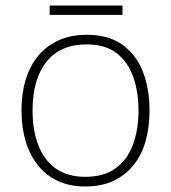

<svg xmlns="http://www.w3.org/2000/svg" viewBox="-20 -666 621 696"><path d="M522 -265Q522 -205 508 -155Q494 -105 464.5 -68Q435 -31 391.5 -10.5Q348 10 289 10Q233 10 190 -10Q147 -30 117.5 -67Q88 -104 73 -154Q58 -204 58 -265Q58 -350 86 -411.5Q114 -473 167.5 -506.5Q221 -540 294 -540Q373 -540 423.5 -504Q474 -468 498 -406Q522 -344 522 -265ZM98 -265Q98 -194 119 -139.5Q140 -85 182.5 -55Q225 -25 289 -25Q356 -25 398.5 -55.5Q441 -86 461.5 -140.5Q482 -195 482 -265Q482 -333 463 -387Q444 -441 403 -473Q362 -505 294 -505Q198 -505 148 -441.5Q98 -378 98 -265ZM424 -646V-612H160V-646Z"/></svg>

Font: Noto Sans Hebrew ExtraLight
Style: Regular
Weight: 250
Designer: Monotype Design Team
Foundry: Monotype Imaging Inc.
Version: Version 2.003